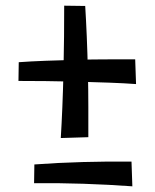

<svg xmlns="http://www.w3.org/2000/svg" viewBox="-20 -699 544 676"><path d="M446 -43Q364 -49 273.5 -52Q183 -55 100 -54L101 -120Q182 -126 272 -128.5Q362 -131 443 -130ZM459 -403Q418 -406 364 -408Q310 -410 252 -411.5Q194 -413 140 -413.5Q86 -414 45 -414L46 -480Q87 -483 140 -485Q193 -487 251 -488.5Q309 -490 362.5 -490Q416 -490 456 -490ZM194 -213Q197 -261 199.5 -321.5Q202 -382 203.5 -446Q205 -510 205.5 -570.5Q206 -631 206 -679L280 -678Q283 -630 285.5 -570.5Q288 -511 289.5 -447Q291 -383 291 -323.5Q291 -264 291 -216Z"/></svg>

Font: Marhey Light Light
Style: Regular
Weight: 300
Version: Version 1.000